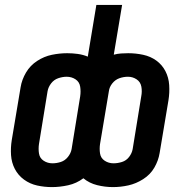

<svg xmlns="http://www.w3.org/2000/svg" viewBox="-20 -755 760 783"><path d="M441 8Q472 8 503.5 1Q535 -6 564 -24.5Q593 -43 609.5 -71.5Q626 -100 631 -131L667 -346Q672 -377 670 -408Q668 -439 654.5 -465Q641 -491 617.5 -508Q594 -525 564 -531.5Q534 -538 503 -538Q489 -538 474 -537Q459 -536 444 -532L478 -735H373L338 -524Q319 -532 297.5 -535Q276 -538 254 -538Q223 -538 191.5 -531.5Q160 -525 131.5 -506.5Q103 -488 86 -459Q69 -430 64 -399L28 -184Q23 -153 25 -122.5Q27 -92 40.5 -66Q54 -40 78 -22.5Q102 -5 131.5 1.5Q161 8 192 8Q224 8 258 0.5Q292 -7 320 -28Q344 -8 376 0Q408 8 441 8ZM194 -89Q174 -89 158 -99.5Q142 -110 139 -129Q136 -148 139 -168L174 -383Q177 -400 188.5 -415Q200 -430 217.5 -436Q235 -442 252 -442Q272 -442 288 -431.5Q304 -421 307 -401.5Q310 -382 307 -362L272 -147Q269 -130 257 -115Q245 -100 228 -94.5Q211 -89 194 -89ZM443 -89Q423 -89 407 -99.5Q391 -110 388 -129Q385 -148 388 -168L424 -383Q426 -400 438 -415Q450 -430 467 -436Q484 -442 502 -442Q521 -442 537 -431.5Q553 -421 556.5 -401.5Q560 -382 556 -362L521 -147Q518 -130 506.5 -115Q495 -100 477.5 -94.5Q460 -89 443 -89Z"/></svg>

Font: Iosevka Sparkle SmBdObl
Style: Regular
Weight: 600
Italic angle: -9°
Designer: Belleve Invis
Foundry: Belleve Invis
Version: Version 4.5.0; ttfautohint (v1.8.3)